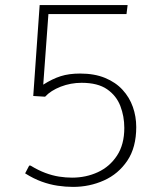

<svg xmlns="http://www.w3.org/2000/svg" viewBox="-20 -731 626 761"><path d="M269.5 9.8Q239.7 9.8 208.5 5.1Q177.2 0.5 145 -11.2Q112.8 -22.9 79.6 -43.9L95.7 -74.7H101.1Q131.3 -56.2 159.4 -45.7Q187.5 -35.2 214.1 -31Q240.7 -26.9 265.6 -26.9Q320.8 -26.9 367.9 -48.6Q415 -70.3 443.8 -114.3Q472.7 -158.2 472.7 -224.1Q472.7 -270 457 -310.8Q441.4 -351.6 404.5 -377.2Q367.7 -402.8 303.2 -402.8Q260.3 -402.8 220.7 -387.5Q181.2 -372.1 158.7 -347.7L111.8 -350.6L137.2 -710.9H485.8L481.4 -675.3H171.9L151.4 -395.5Q187.5 -418.5 220.5 -429Q253.4 -439.5 297.4 -439.5Q354.5 -439.5 396.5 -422.1Q438.5 -404.8 465.8 -375Q493.2 -345.2 506.6 -307.1Q520 -269 520 -227.5Q520 -146.5 484.6 -94Q449.2 -41.5 392.1 -15.9Q335 9.8 269.5 9.8Z"/></svg>

Font: Comme Thin
Style: Regular
Weight: 250
Version: Version 1.000;gftools[0.9.27]